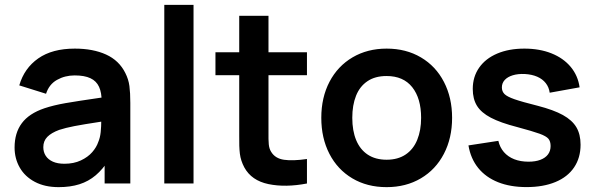

<svg xmlns="http://www.w3.org/2000/svg" viewBox="-20 -755 2449 790"><path d="M221.2 15Q164.4 15 123.4 -6.7Q82.4 -28.4 61.2 -65.6Q40 -102.8 40 -148Q40 -208.2 69.8 -248.1Q99.5 -288.1 162.8 -309.5Q199.7 -321.9 249.8 -330.7Q299.9 -339.4 392.2 -352.7Q404.6 -354.6 417.2 -356.2Q429.8 -357.9 441.7 -359.8L398.3 -335.7Q398.6 -373.6 387.6 -397.6Q376.7 -421.6 352.2 -433.1Q327.7 -444.7 287.3 -444.7Q247.2 -444.7 214.5 -426.3Q181.8 -407.9 169.5 -369.2L59.3 -403.7Q79.8 -474.4 137.4 -514.7Q195 -555 287.7 -555Q362.9 -555 416.5 -530.6Q470.1 -506.2 495.7 -454.5Q508.8 -428.8 512.5 -401Q516.2 -373.2 516.2 -331.3V0H410.5V-117.2L428 -97.8Q403.1 -58.6 373.7 -33.7Q344.3 -8.8 306.9 3.1Q269.5 15 221.2 15ZM245 -81.2Q283.4 -81.2 312.6 -94.9Q341.8 -108.6 359.5 -129Q377.2 -149.4 384.3 -170.7Q391.9 -188.3 394.3 -211.4Q396.7 -234.4 396.7 -261.5V-271.7L433.7 -260.5L390 -253.4Q322.3 -243.1 286 -236.1Q249.7 -229.1 223.5 -220.5Q191.2 -208.6 174.7 -191.8Q158.2 -174.9 158.2 -149.5Q158.2 -129.3 168.2 -113.9Q178.2 -98.5 197.6 -89.8Q217.1 -81.2 245 -81.2Z M656 0V-735H776.3V0Z M1243 0Q1154.5 17 1084.6 2.5Q1014.7 -12.1 985.2 -66.3Q970.6 -93.8 967 -122.2Q963.5 -150.6 964.3 -197.2V-220.7V-690H1084.7V-227.3V-212.1Q1084.2 -179.6 1085.9 -161.2Q1087.7 -142.8 1095.7 -130.3Q1112.3 -102.8 1148.7 -97.6Q1185 -92.3 1243 -100.8ZM866.5 -445.5V-540H1243V-445.5Z M1570.7 15Q1490.5 15 1429.6 -21.2Q1368.7 -57.4 1335.3 -122.2Q1302 -186.9 1302 -270.2Q1302 -353.9 1335.8 -418.6Q1369.7 -483.2 1430.8 -519.1Q1492 -555 1570.7 -555Q1650.9 -555 1712 -518.8Q1773.2 -482.7 1806.7 -417.8Q1840.2 -353 1840.2 -270.2Q1840.2 -186.7 1806.4 -122Q1772.7 -57.2 1711.5 -21.1Q1650.3 15 1570.7 15ZM1570.7 -97.8Q1617.2 -97.8 1649.1 -119.3Q1681 -140.8 1696.8 -179.8Q1712.7 -218.8 1712.7 -270.2Q1712.7 -350.2 1676.2 -396.2Q1639.7 -442.2 1570.7 -442.2Q1523.2 -442.2 1491.8 -420.8Q1460.2 -399.5 1444.9 -360.9Q1429.5 -322.2 1429.5 -270.2Q1429.5 -217 1445.6 -178.2Q1461.8 -139.5 1493.2 -118.7Q1524.8 -97.8 1570.7 -97.8Z M2146.2 14.8Q2079.8 14.8 2029.3 -5.3Q1978.8 -25.5 1947.7 -63.8Q1916.6 -102.2 1907.5 -156.7L2030.5 -175.5Q2036.6 -148.7 2053.3 -129.3Q2070.1 -110 2095.9 -99.8Q2121.8 -89.7 2154.7 -89.7Q2183.2 -89.7 2203.6 -97.5Q2224 -105.2 2234.8 -119.7Q2245.5 -134.1 2245.5 -154.2Q2245.5 -173.4 2236.4 -184.2Q2227.3 -194.9 2199.9 -204.9Q2172.4 -214.9 2108 -232.2Q2039.1 -249.9 1999.6 -270.7Q1960.1 -291.4 1942.6 -319.6Q1925.2 -347.8 1925.2 -389Q1925.2 -439 1951.5 -476.6Q1977.8 -514.2 2025.8 -534.6Q2073.8 -555 2137.7 -555Q2200 -555 2249 -535.5Q2298.1 -515.9 2328.2 -479.8Q2358.2 -443.7 2364.8 -395.7L2241.8 -373.5Q2238.7 -396.3 2225.5 -413Q2212.3 -429.8 2190.6 -439.3Q2168.8 -448.8 2139.7 -450.5Q2111.4 -451.8 2090 -445.3Q2068.6 -438.8 2056.8 -426Q2045 -413.1 2045 -395.2Q2045 -378.8 2055.8 -368Q2066.6 -357.3 2096.6 -346.8Q2126.7 -336.2 2192.5 -319.7Q2257.9 -302.8 2296.1 -281.7Q2334.3 -260.5 2351.6 -231.3Q2368.8 -202.2 2368.8 -159.7Q2368.8 -105.8 2342.2 -66.3Q2315.6 -26.8 2265.3 -6Q2215.1 14.8 2146.2 14.8Z"/></svg>

Font: Manrope
Style: Regular
Weight: 400
Designer: Mikhail Sharanda
Foundry: Mikhail Sharanda
Version: Version 4.503